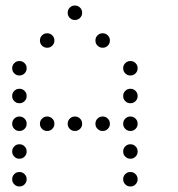

<svg xmlns="http://www.w3.org/2000/svg" viewBox="-20 -696 640 692"><path d="M249 -676Q239 -676 231.5 -668.5Q224 -661 224 -651V-649Q224 -639 231.5 -631.5Q239 -624 249 -624H251Q261 -624 268.5 -631.5Q276 -639 276 -649V-651Q276 -661 268.5 -668.5Q261 -676 251 -676ZM149 -576Q139 -576 131.5 -568.5Q124 -561 124 -551V-549Q124 -539 131.5 -531.5Q139 -524 149 -524H151Q161 -524 168.5 -531.5Q176 -539 176 -549V-551Q176 -561 168.5 -568.5Q161 -576 151 -576ZM349 -576Q339 -576 331.5 -568.5Q324 -561 324 -551V-549Q324 -539 331.5 -531.5Q339 -524 349 -524H351Q361 -524 368.5 -531.5Q376 -539 376 -549V-551Q376 -561 368.5 -568.5Q361 -576 351 -576ZM49 -476Q39 -476 31.5 -468.5Q24 -461 24 -451V-449Q24 -439 31.5 -431.5Q39 -424 49 -424H51Q61 -424 68.5 -431.5Q76 -439 76 -449V-451Q76 -461 68.5 -468.5Q61 -476 51 -476ZM449 -476Q439 -476 431.5 -468.5Q424 -461 424 -451V-449Q424 -439 431.5 -431.5Q439 -424 449 -424H451Q461 -424 468.5 -431.5Q476 -439 476 -449V-451Q476 -461 468.5 -468.5Q461 -476 451 -476ZM49 -376Q39 -376 31.5 -368.5Q24 -361 24 -351V-349Q24 -339 31.5 -331.5Q39 -324 49 -324H51Q61 -324 68.5 -331.5Q76 -339 76 -349V-351Q76 -361 68.5 -368.5Q61 -376 51 -376ZM449 -376Q439 -376 431.5 -368.5Q424 -361 424 -351V-349Q424 -339 431.5 -331.5Q439 -324 449 -324H451Q461 -324 468.5 -331.5Q476 -339 476 -349V-351Q476 -361 468.5 -368.5Q461 -376 451 -376ZM49 -276Q39 -276 31.5 -268.5Q24 -261 24 -251V-249Q24 -239 31.5 -231.5Q39 -224 49 -224H51Q61 -224 68.5 -231.5Q76 -239 76 -249V-251Q76 -261 68.5 -268.5Q61 -276 51 -276ZM149 -276Q139 -276 131.5 -268.5Q124 -261 124 -251V-249Q124 -239 131.5 -231.5Q139 -224 149 -224H151Q161 -224 168.5 -231.5Q176 -239 176 -249V-251Q176 -261 168.5 -268.5Q161 -276 151 -276ZM249 -276Q239 -276 231.5 -268.5Q224 -261 224 -251V-249Q224 -239 231.5 -231.5Q239 -224 249 -224H251Q261 -224 268.5 -231.5Q276 -239 276 -249V-251Q276 -261 268.5 -268.5Q261 -276 251 -276ZM349 -276Q339 -276 331.5 -268.5Q324 -261 324 -251V-249Q324 -239 331.5 -231.5Q339 -224 349 -224H351Q361 -224 368.5 -231.5Q376 -239 376 -249V-251Q376 -261 368.5 -268.5Q361 -276 351 -276ZM449 -276Q439 -276 431.5 -268.5Q424 -261 424 -251V-249Q424 -239 431.5 -231.5Q439 -224 449 -224H451Q461 -224 468.5 -231.5Q476 -239 476 -249V-251Q476 -261 468.5 -268.5Q461 -276 451 -276ZM49 -176Q39 -176 31.5 -168.5Q24 -161 24 -151V-149Q24 -139 31.5 -131.5Q39 -124 49 -124H51Q61 -124 68.5 -131.5Q76 -139 76 -149V-151Q76 -161 68.5 -168.5Q61 -176 51 -176ZM449 -176Q439 -176 431.5 -168.5Q424 -161 424 -151V-149Q424 -139 431.5 -131.5Q439 -124 449 -124H451Q461 -124 468.5 -131.5Q476 -139 476 -149V-151Q476 -161 468.5 -168.5Q461 -176 451 -176ZM49 -76Q39 -76 31.5 -68.5Q24 -61 24 -51V-49Q24 -39 31.5 -31.5Q39 -24 49 -24H51Q61 -24 68.5 -31.5Q76 -39 76 -49V-51Q76 -61 68.5 -68.5Q61 -76 51 -76ZM449 -76Q439 -76 431.5 -68.5Q424 -61 424 -51V-49Q424 -39 431.5 -31.5Q439 -24 449 -24H451Q461 -24 468.5 -31.5Q476 -39 476 -49V-51Q476 -61 468.5 -68.5Q461 -76 451 -76Z"/></svg>

Font: Doto Rounded
Style: Regular
Weight: 400
Monospace: yes
Version: Version 1.000